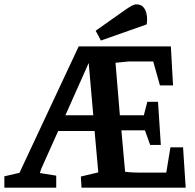

<svg xmlns="http://www.w3.org/2000/svg" viewBox="-25 -861 895 881"><path d="M-5 0V-52L86 -73L55 -48L336 -648H759L769 -469H709L678 -579H566L505 -573L525 -332H635L651 -394H700L713 -196H664L640 -263H532L549 -73Q562 -71 579.5 -70Q597 -69 613 -69H738L757 -185H815L827 0H349L346 -51L426 -70L409 -260H242L164 -86L158 -67L233 -55V0ZM275 -332H403L382 -572ZM438 -675 414 -720 553 -818Q566 -827 578.5 -834Q591 -841 601 -841Q621 -841 632.5 -828.5Q644 -816 648 -794.5Q652 -773 648 -749Z"/></svg>

Font: Faustina SemiBold
Style: Regular
Weight: 600
Designer: Alfonso Garcia
Foundry: http://www.omnibus-type.com
Version: Version 1.200